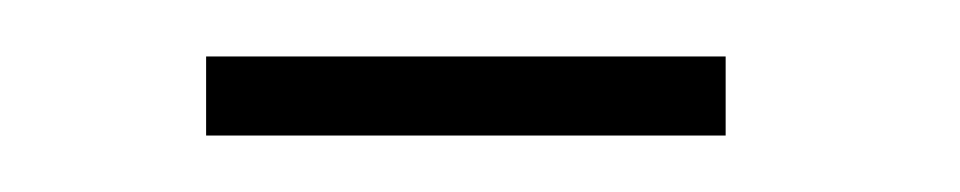

<svg xmlns="http://www.w3.org/2000/svg" viewBox="-20 -224 340 68"><path d="M237 -176V-204H53V-176Z"/></svg>

Font: Josefin Slab Thin Light
Style: Regular
Weight: 300
Version: Version 2.000